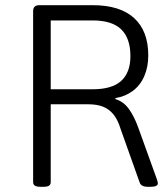

<svg xmlns="http://www.w3.org/2000/svg" viewBox="-20 -720 650 742"><path d="M138 2Q122 2 115 -2.5Q108 -7 108 -16V-677Q108 -700 132 -700H338Q444 -700 498.5 -650Q553 -600 553 -506Q553 -461 537.5 -425.5Q522 -390 493 -368.5Q464 -347 426 -341V-337Q457 -328 478 -299Q499 -270 515 -225L586 -28Q588 -23 589 -18Q590 -13 590 -11Q590 -5 583 -1.5Q576 2 560 2H551Q539 2 531 -2Q523 -6 520 -14L446 -222Q435 -258 418 -278.5Q401 -299 377.5 -308Q354 -317 321 -317H176V-16Q176 -7 169.5 -2.5Q163 2 146 2ZM176 -375H338Q413 -375 448.5 -407.5Q484 -440 484 -503Q484 -572 448.5 -606.5Q413 -641 338 -641H176Z"/></svg>

Font: Asap Light
Style: Regular
Weight: 300
Designer: Pablo Cosgaya
Foundry: Omnibus-Type
Version: Version 3.001